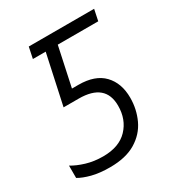

<svg xmlns="http://www.w3.org/2000/svg" viewBox="-151 -619 658 715"><g transform="rotate(-30 178.0 -261.5)"><path d="M116 9Q71 9 38.5 0.5Q6 -8 -14 -20V-73Q9 -59 42 -49Q75 -39 114 -39Q183 -39 219.5 -77.5Q256 -116 256 -175Q256 -271 142 -271H77L123 -484H68L78 -532H359L349 -484H175L139 -316H167Q238 -316 274 -278.5Q310 -241 310 -178Q310 -129 290 -86Q270 -43 227 -17Q184 9 116 9Z"/></g></svg>

Font: Noto Sans SemiCondensed Light
Style: Italic
Weight: 300
Width: 4
Italic angle: -12°
Designer: Monotype Design Team
Foundry: Monotype Imaging Inc.
Version: Version 2.013; ttfautohint (v1.8.4.7-5d5b)